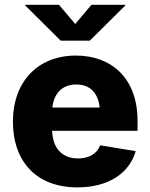

<svg xmlns="http://www.w3.org/2000/svg" viewBox="-20 -790 641 820"><path d="M310.5 10.3C442.9 10.3 532.2 -49.8 559.6 -144.5L407.7 -169.4C394 -132.8 359.4 -113.3 313.5 -113.3C249 -113.3 205.6 -152.3 202.6 -231.4H567.4V-274.4C567.4 -454.6 457.5 -552.7 304.2 -552.7C140.1 -552.7 35.2 -439.5 35.2 -271C35.2 -96.2 139.2 10.3 310.5 10.3ZM231.9 -769.5H87.9V-766.6L239.3 -616.2H363.3L515.1 -766.6V-769.5H370.6L301.3 -687.5ZM203.6 -330.6C210 -390.6 245.6 -429.2 305.7 -429.2C365.2 -429.2 398.9 -392.6 405.8 -330.6Z"/></svg>

Font: Inter ExtraBold
Style: Regular
Weight: 800
Designer: Rasmus Andersson
Foundry: rsms
Version: Version 4.001;git-9221beed3